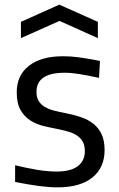

<svg xmlns="http://www.w3.org/2000/svg" viewBox="-20 -795 511 826"><path d="M228 11Q192 11 150 5.5Q108 0 45 -12V-84Q95 -72 139.5 -64.5Q184 -57 224 -57Q284 -57 314.5 -80Q345 -103 345 -145Q345 -168 337 -183.5Q329 -199 314 -210Q299 -221 278 -227.5Q257 -234 232 -239Q201 -245 169 -252.5Q137 -260 111 -276.5Q85 -293 68.5 -321.5Q52 -350 52 -398Q52 -471 104.5 -512Q157 -553 251 -553Q268 -553 284 -552Q300 -551 318 -548.5Q336 -546 358 -542.5Q380 -539 410 -533L406 -460Q355 -471 321 -476.5Q287 -482 258 -482Q137 -482 137 -400Q137 -376 146.5 -360.5Q156 -345 173 -335Q190 -325 213 -319Q236 -313 263 -308Q299 -301 329.5 -290.5Q360 -280 382.5 -262Q405 -244 417.5 -216.5Q430 -189 430 -149Q430 -74 377.5 -31.5Q325 11 228 11ZM70 -701 235 -775 401 -701V-631L236 -705L70 -631Z"/></svg>

Font: EncodeSans
Style: Regular
Weight: 400
Designer: Pablo Impallari, Andres Torresi
Foundry: Pablo Impallari, Andres Torresi
Version: Version 1.000; ttfautohint (v1.4.1)